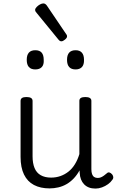

<svg xmlns="http://www.w3.org/2000/svg" viewBox="-20 -1081 685 1120"><path d="M269 18Q216 18 178 -2Q140 -22 120 -63Q100 -104 100 -166V-492Q100 -504 108.5 -509.5Q117 -515 134 -515Q152 -515 161 -509.5Q170 -504 170 -492V-169Q170 -129 181.5 -101Q193 -73 217.5 -59Q242 -45 278 -45Q307 -45 332.5 -54Q358 -63 379.5 -80Q401 -97 417 -123Q433 -149 443 -182V-493Q443 -504 451.5 -509.5Q460 -515 478 -515Q495 -515 504 -509.5Q513 -504 513 -493V-94Q513 -77 517 -65.5Q521 -54 529.5 -48.5Q538 -43 550 -43Q560 -43 568.5 -46.5Q577 -50 586 -56.5Q595 -63 603 -70Q610 -77 618 -75Q626 -73 634 -64Q639 -58 640.5 -49.5Q642 -41 636 -33Q626 -18 610 -6.5Q594 5 575 12Q556 19 537 19Q515 19 498.5 12.5Q482 6 470.5 -6Q459 -18 452.5 -34.5Q446 -51 445 -72L444 -87Q429 -60 410 -40Q391 -20 368.5 -7Q346 6 320.5 12Q295 18 269 18ZM186 -676Q161 -676 148.5 -690Q136 -704 136 -732Q136 -760 148.5 -774Q161 -788 186 -788Q211 -788 223 -774Q235 -760 235 -732Q237 -704 224 -690Q211 -676 186 -676ZM421 -676Q396 -676 383.5 -690Q371 -704 371 -732Q371 -760 383.5 -774Q396 -788 421 -788Q445 -788 457.5 -774Q470 -760 470 -732Q471 -704 458 -690Q445 -676 421 -676ZM338 -840Q334 -840 330 -842Q326 -844 321 -850L195 -1004Q189 -1011 187 -1014.5Q185 -1018 185 -1024Q185 -1031 193.5 -1040Q202 -1049 213 -1055Q224 -1061 233 -1061Q244 -1061 253 -1049L366 -882Q370 -877 370.5 -874Q371 -871 371 -868Q371 -860 359 -850Q347 -840 338 -840Z"/></svg>

Font: Playwrite CL Light
Style: Regular
Weight: 300
Designer: Veronika Burian, José Scaglione
Foundry: TypeTogether
Version: Version 1.002